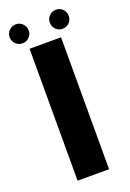

<svg xmlns="http://www.w3.org/2000/svg" viewBox="-153 -760 548 811"><g transform="rotate(-20 121.0 -355.0)"><path d="M49 0H190.5V-593H49ZM29.5 -624.5Q47 -624.5 59.5 -637Q72 -649.5 72 -667Q72 -685 59.5 -697.5Q47 -710 29.5 -710Q11.5 -710 -1 -697.5Q-13.5 -685 -13.5 -667Q-13.5 -649.5 -1 -637Q11.5 -624.5 29.5 -624.5ZM209.5 -624.5Q227.5 -624.5 239.8 -637Q252 -649.5 252 -667Q252 -685 239.8 -697.5Q227.5 -710 209.5 -710Q192 -710 179.5 -697.5Q167 -685 167 -667Q167 -649.5 179.2 -637Q191.5 -624.5 209.5 -624.5Z"/></g></svg>

Font: Anybody Thin SemiBold
Style: Regular
Weight: 600
Version: Version 1.113;gftools[0.9.25]